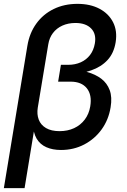

<svg xmlns="http://www.w3.org/2000/svg" viewBox="-26 -757 647 981"><path d="M-6.3 204.1 113.8 -522.5Q124.5 -587.9 159.4 -636.2Q194.3 -684.6 248.3 -710.9Q302.2 -737.3 370.1 -737.3Q435.1 -737.3 482.2 -712.4Q529.3 -687.5 551.8 -643.3Q574.2 -599.1 564.9 -541Q555.7 -484.9 523.2 -450Q490.7 -415 439.2 -397.2Q387.7 -379.4 322.3 -374.5L327.1 -403.8Q376.5 -400.9 418.9 -389.2Q461.4 -377.4 491.2 -355Q521 -332.5 534.4 -296.6Q547.9 -260.7 539.1 -208.5Q528.8 -145 493.4 -95.9Q458 -46.9 404.3 -18.8Q350.6 9.3 285.6 9.3Q242.7 9.3 210.7 -4.9Q178.7 -19 161.1 -48.8Q143.6 -78.6 142.1 -126H153.8L99.6 204.1ZM278.3 -86.9Q319.8 -86.9 352.8 -102.3Q385.7 -117.7 407.2 -146.2Q428.7 -174.8 435.1 -213.4Q444.8 -272 417.7 -305.9Q390.6 -339.8 334.5 -339.8H271L285.2 -425.8H322.3Q357.9 -425.8 386.7 -438.7Q415.5 -451.7 434.1 -476.1Q452.6 -500.5 458.5 -534.2Q467.3 -583 439.9 -611.3Q412.6 -639.6 359.4 -639.6Q322.3 -639.6 292.7 -626.2Q263.2 -612.8 244.6 -588.4Q226.1 -564 220.7 -530.8L167 -207Q161.6 -173.3 171.9 -146Q182.1 -118.7 209 -102.8Q235.8 -86.9 278.3 -86.9Z"/></svg>

Font: Inter Medium
Style: Italic
Weight: 500
Italic angle: -9.3988°
Designer: Rasmus Andersson
Foundry: rsms
Version: Version 4.001;git-66647c0bb